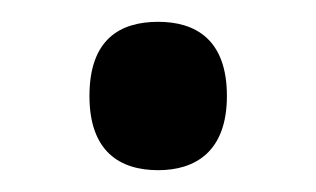

<svg xmlns="http://www.w3.org/2000/svg" viewBox="-20 -444 290 176"><path d="M125 -288C159 -288 188 -305 188 -356C188 -408 159 -424 125 -424C90 -424 62 -408 62 -356C62 -305 90 -288 125 -288Z"/></svg>

Font: Noto Serif Thai
Style: Regular
Weight: 400
Designer: Monotype Design Team
Foundry: Monotype Imaging Inc.
Version: Version 1.901